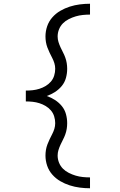

<svg xmlns="http://www.w3.org/2000/svg" viewBox="-20 -853 640 1026"><path d="M461 153Q434 153 406.5 149.5Q379 146 352.5 137.5Q326 129 302 115Q278 101 259.5 80Q241 59 232 32.5Q223 6 223 -22Q223 -37 225.5 -52Q228 -67 233.5 -81.5Q239 -96 245.5 -109.5Q252 -123 259 -136.5Q266 -150 270.5 -164.5Q275 -179 275 -195Q275 -213 269.5 -231Q264 -249 252 -263Q240 -277 224 -286.5Q208 -296 190.5 -301.5Q173 -307 155 -309Q137 -311 118 -311V-369Q137 -369 155 -371Q173 -373 190.5 -378.5Q208 -384 224 -393.5Q240 -403 252 -417Q264 -431 269.5 -449Q275 -467 275 -485Q275 -501 270.5 -515.5Q266 -530 259 -543.5Q252 -557 245.5 -570.5Q239 -584 233.5 -598.5Q228 -613 225.5 -628Q223 -643 223 -658Q223 -686 232 -712.5Q241 -739 259.5 -760Q278 -781 302 -795Q326 -809 352.5 -817.5Q379 -826 406.5 -829.5Q434 -833 461 -833V-775Q442 -775 422.5 -773Q403 -771 384.5 -765.5Q366 -760 348 -751Q330 -742 316.5 -728.5Q303 -715 295.5 -696.5Q288 -678 288 -658Q288 -643 292.5 -628.5Q297 -614 303.5 -600Q310 -586 317 -572.5Q324 -559 329 -545Q334 -531 336.5 -516Q339 -501 339 -485Q339 -461 332.5 -437Q326 -413 310.5 -394Q295 -375 274 -361.5Q253 -348 230 -340Q253 -332 274 -318.5Q295 -305 310.5 -286Q326 -267 332.5 -243Q339 -219 339 -195Q339 -179 336.5 -164Q334 -149 329 -135Q324 -121 317 -107.5Q310 -94 303.5 -80Q297 -66 292.5 -51.5Q288 -37 288 -22Q288 -2 295.5 16.5Q303 35 316.5 48.5Q330 62 348 71Q366 80 384.5 85.5Q403 91 422.5 93Q442 95 461 95Z"/></svg>

Font: Iosevka Etoile Light
Style: Regular
Weight: 300
Designer: Belleve Invis
Foundry: Belleve Invis
Version: Version 25.0.1; ttfautohint (v1.8.4)